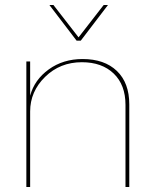

<svg xmlns="http://www.w3.org/2000/svg" viewBox="-20 -745 620 765"><path d="M309.1 -509.8Q396 -509.8 445.6 -462.4Q495.1 -415 495.1 -329.1V0H480V-327.1Q480 -406.7 433.1 -451.9Q386.2 -497.1 306.2 -497.1Q219.2 -497.1 159.7 -438.7Q100.1 -380.4 100.1 -300.8V0H85V-500H100.1V-363.8Q117.2 -427.2 174.3 -468.5Q231.4 -509.8 309.1 -509.8ZM176.8 -725.1H192.9L293 -596.2L393.1 -725.1H410.2L301.8 -583H285.2Z"/></svg>

Font: Human Sans Thin
Style: Regular
Weight: 100
Designer: Tim Radville
Foundry: Continuum
Version: Version 1.000;FEAKit 1.0